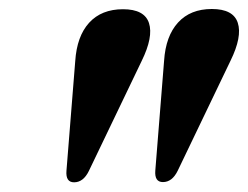

<svg xmlns="http://www.w3.org/2000/svg" viewBox="-20 -812 538 416"><path d="M140.5 -417Q122 -417 124 -442L143 -679.5Q146.5 -733.5 173.2 -762.8Q200 -792 246.5 -792Q293 -792 302.8 -762Q312.5 -732 287 -680L172.5 -441.5Q160.5 -417 140.5 -417ZM333 -417.5Q314.5 -417.5 316.5 -442.5L335.5 -680Q339 -734 365.8 -763.2Q392.5 -792.5 439 -792.5Q485.5 -792.5 495.2 -762.5Q505 -732.5 479.5 -680.5L365 -442Q353 -417.5 333 -417.5Z"/></svg>

Font: Fraunces 72pt S000
Style: Bold Italic
Weight: 700
Italic angle: -16°
Version: Version 1.000; ttfautohint (v1.8.3)